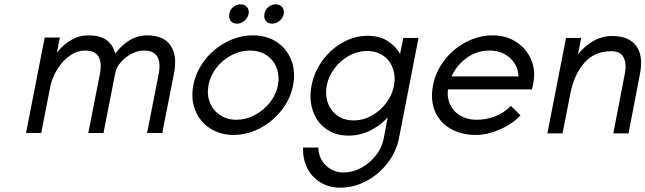

<svg xmlns="http://www.w3.org/2000/svg" viewBox="-20 -615 2975 885"><path d="M186 -442H256L242 -372Q271 -409 308 -430.5Q345 -452 388 -452Q439 -452 469.5 -431.5Q500 -411 511 -368Q540 -407 577.5 -429.5Q615 -452 659 -452Q734 -452 766 -405.5Q798 -359 782 -277L728 -2H658L712 -277Q721 -326 705 -354Q689 -382 643 -382Q616 -382 587.5 -367.5Q559 -353 537.5 -329Q516 -305 511 -277L457 -2H387L441 -277Q450 -326 434 -354Q418 -382 372 -382Q336 -382 304.5 -360.5Q273 -339 249.5 -304Q226 -269 214 -227L170 -2H100Z M871 -222Q883 -285 924 -338Q965 -391 1024 -421.5Q1083 -452 1146 -452Q1209 -452 1255.5 -421.5Q1302 -391 1322.5 -338Q1343 -285 1331 -222Q1319 -159 1277.5 -106.5Q1236 -54 1177.5 -23.5Q1119 7 1057 7Q995 7 948 -23.5Q901 -54 880 -106.5Q859 -159 871 -222ZM1261 -222Q1269 -266 1255 -302.5Q1241 -339 1208.5 -360.5Q1176 -382 1132 -382Q1088 -382 1047 -360.5Q1006 -339 977.5 -302.5Q949 -266 941 -222Q933 -179 947.5 -142.5Q962 -106 994.5 -84.5Q1027 -63 1070 -63Q1113 -63 1154 -84.5Q1195 -106 1224 -142.5Q1253 -179 1261 -222ZM1199 -551Q1202 -570 1217 -582.5Q1232 -595 1251 -595Q1270 -595 1280.5 -582.5Q1291 -570 1288 -551Q1284 -532 1268.5 -519Q1253 -506 1234 -506Q1215 -506 1205 -519Q1195 -532 1199 -551ZM1037 -551Q1040 -570 1055 -582.5Q1070 -595 1089 -595Q1108 -595 1118.5 -582.5Q1129 -570 1126 -551Q1122 -532 1106.5 -519Q1091 -506 1072 -506Q1053 -506 1043 -519Q1033 -532 1037 -551Z M1377 65H1447Q1449 116 1482.5 148Q1516 180 1563 180Q1606 180 1645.5 158.5Q1685 137 1713 101Q1741 65 1749 22L1767 -74Q1736 -39 1689 -14.5Q1642 10 1586 10Q1525 10 1482 -21.5Q1439 -53 1421.5 -106Q1404 -159 1416 -220Q1427 -281 1465 -334Q1503 -387 1558.5 -418.5Q1614 -450 1675 -450Q1731 -450 1769 -424.5Q1807 -399 1824 -366L1839 -440H1909L1819 22Q1807 84 1766.5 136.5Q1726 189 1668.5 219.5Q1611 250 1549 250Q1495 250 1455 224.5Q1415 199 1395 157Q1375 115 1377 65ZM1796 -220Q1804 -262 1791 -299Q1778 -336 1747 -358Q1716 -380 1672 -380Q1629 -380 1589.5 -358.5Q1550 -337 1522 -300Q1494 -263 1486 -220Q1478 -177 1491.5 -140Q1505 -103 1536 -81.5Q1567 -60 1610 -60Q1654 -60 1693.5 -82Q1733 -104 1760.5 -141Q1788 -178 1796 -220Z M1976 -222Q1988 -285 2029 -338Q2070 -391 2129 -421.5Q2188 -452 2251 -452Q2312 -452 2359 -422Q2406 -392 2428 -341Q2450 -290 2438 -230L2432 -203H2014L2028 -263H2370Q2369 -296 2351.5 -323.5Q2334 -351 2304 -366.5Q2274 -382 2237 -382Q2167 -382 2114 -334.5Q2061 -287 2047 -216Q2038 -171 2053.5 -136Q2069 -101 2102 -82Q2135 -63 2175 -63Q2222 -63 2262 -78.5Q2302 -94 2335 -127L2379 -83Q2338 -41 2281.5 -17Q2225 7 2173 7Q2107 7 2057 -21.5Q2007 -50 1985 -102Q1963 -154 1976 -222Z M2589 -440H2659L2644 -364Q2673 -402 2714 -425.5Q2755 -449 2802 -449Q2879 -449 2912.5 -403.5Q2946 -358 2930 -275L2877 0H2807L2860 -275Q2869 -319 2855 -349Q2841 -379 2797 -379Q2720 -379 2673 -325Q2626 -271 2609 -184L2573 0H2503Z"/></svg>

Font: Teachers[wght] Italic
Style: Regular
Weight: 400
Designer: Alfredo Marco Pradil & Chank Diesel
Version: Version 1.000;Glyphs 3.1.2 (3151)